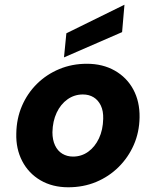

<svg xmlns="http://www.w3.org/2000/svg" viewBox="-20 -781 660 813"><path d="M269 12Q202 12 151.5 -17.5Q101 -47 74 -99Q47 -151 49 -216Q50 -279 73 -332.5Q96 -386 136.5 -426Q177 -466 231 -488.5Q285 -511 348 -511Q415 -511 466 -482Q517 -453 544.5 -402Q572 -351 571 -284Q570 -221 546.5 -167.5Q523 -114 482 -73.5Q441 -33 387 -10.5Q333 12 269 12ZM289 -118Q325 -118 353.5 -138.5Q382 -159 399 -195Q416 -231 417 -278Q418 -311 407 -334Q396 -357 376.5 -369Q357 -381 331 -381Q295 -381 266 -360.5Q237 -340 220 -304Q203 -268 202 -221Q202 -189 213 -165.5Q224 -142 244 -130Q264 -118 289 -118ZM251 -538 261 -640 507 -761 497 -645Z"/></svg>

Font: DM Sans 20pt Black
Style: Italic
Weight: 900
Italic angle: -10°
Version: Version 4.004;gftools[0.9.30]